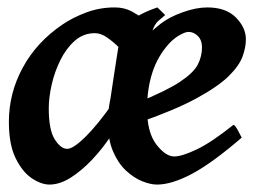

<svg xmlns="http://www.w3.org/2000/svg" viewBox="-20 -477 687 517"><path d="M642.1 -371.1Q642.1 -349.6 633.1 -324.7Q624 -299.8 595.5 -271.7Q566.9 -243.7 509 -212.2Q451.2 -180.7 353 -146.5Q353 -146.5 349.6 -157Q346.2 -167.5 345 -180.7Q343.8 -193.8 350.1 -200.7Q427.2 -231.9 464.1 -256.3Q501 -280.8 512.5 -303Q523.9 -325.2 523.9 -349.1Q523.9 -369.1 512.7 -380.1Q501.5 -391.1 487.8 -391.1Q479 -391.1 463.9 -382.6Q448.7 -374 435.5 -359.9Q404.8 -326.2 390.4 -282Q376 -237.8 376 -184.1Q376 -120.6 400.9 -88.1Q425.8 -55.7 449.2 -55.7Q469.7 -55.7 509.8 -74.7Q549.8 -93.8 608.9 -141.1Q614.3 -138.2 621.6 -124Q628.9 -109.9 630.9 -106.4Q549.8 -36.6 495.8 -8.3Q441.9 20 402.8 20Q385.3 20 362.8 11Q340.3 2 319.1 -17.8Q297.9 -37.6 284.2 -69.8Q270.5 -102.1 270.5 -147.9Q270.5 -224.6 309.3 -293.7Q348.1 -362.8 412.6 -413.1Q436 -431.2 472.2 -444.1Q508.3 -457 538.1 -457Q588.4 -457 615.2 -429.9Q642.1 -402.8 642.1 -371.1ZM424.8 -436.5Q413.6 -427.2 406.5 -420.9Q399.4 -414.6 394.3 -403.8Q389.2 -393.1 383.8 -371.1Q377 -335.9 358.2 -295.7Q339.4 -255.4 318.1 -219.2Q296.9 -183.1 281.5 -160.2Q266.1 -137.2 266.1 -137.2Q266.1 -137.2 269 -157.2Q272 -177.2 276.9 -208.3Q281.7 -239.3 286.6 -272.5Q291.5 -305.7 295.9 -332.8Q300.3 -359.9 302.2 -371.1Q307.1 -393.6 328.9 -416.3Q350.6 -439 403.8 -457ZM396 -411.1Q385.7 -403.8 378.7 -387.9Q371.6 -372.1 366.7 -354.5Q361.8 -336.9 357.2 -324.5Q352.5 -312 346.7 -312Q339.8 -312 327.6 -323.2Q315.4 -334.5 300 -349.6Q284.7 -364.7 268.1 -376.2Q251.5 -387.7 235.4 -387.7Q204.6 -387.7 181.4 -367.2Q158.2 -346.7 142.6 -315.2Q127 -283.7 119.1 -248.8Q111.3 -213.9 111.3 -185.1Q111.3 -127.4 127.4 -101.8Q143.6 -76.2 161.1 -76.2Q177.2 -76.2 210.2 -108.6Q243.2 -141.1 285.2 -201.2L280.8 -114.3Q257.3 -78.1 228.5 -47.6Q199.7 -17.1 170.2 1.5Q140.6 20 113.3 20Q91.3 20 65.9 3.2Q40.5 -13.7 22.2 -50.8Q3.9 -87.9 3.9 -148.9Q3.9 -226.1 41.3 -294.9Q78.6 -363.8 148.4 -411.1Q174.8 -429.2 211.4 -443.1Q248 -457 289.1 -457Q314.9 -457 334.7 -446.3Q354.5 -435.5 369.6 -424.1Q384.8 -412.6 396 -411.1Z"/></svg>

Font: Gentium Plus
Style: Bold Italic
Weight: 700
Italic angle: -8°
Designer: Victor Gaultney, Annie Olsen, Iska Routamaa, Becca Hirsbrunner
Foundry: SIL International
Version: Version 6.101